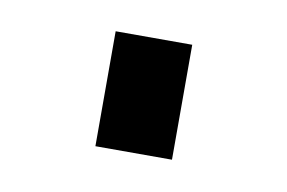

<svg xmlns="http://www.w3.org/2000/svg" viewBox="-34 -779 360 241"><g transform="rotate(10 146.5 -659.0)"><path d="M97.7 -732.4H195.3V-585.9H97.7Z"/></g></svg>

Font: BabelStone Zanabazar
Style: Regular
Weight: 400
Designer: Andrew West
Foundry: Andrew West
Version: Version 10.002;August 6, 2021